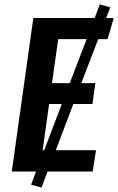

<svg xmlns="http://www.w3.org/2000/svg" viewBox="-20 -772 532 864"><path d="M422 -596 346 -398H409L396 -304H310L231 -96H412L397 0H194L167 72L120 59L142 0H33L130 -691H406L429 -752L476 -739L458 -691H492L464 -596ZM370 -596H242L214 -398H294ZM258 -304H201L172 -96H179Z"/></svg>

Font: Fira Sans Condensed Medium
Style: Italic
Weight: 500
Width: 3
Italic angle: -8°
Designer: bBox Type GmbH & Carrois Corporate GbR & Edenspiekermann AG
Foundry: bBox Type GmbH & Carrois Corporate GbR & Edenspiekermann AG
Version: Version 4.301